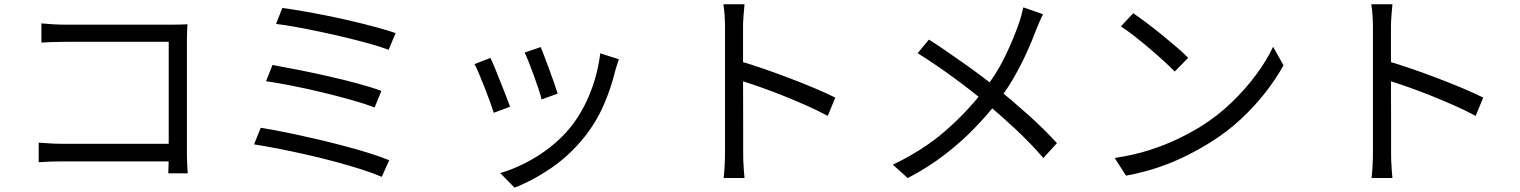

<svg xmlns="http://www.w3.org/2000/svg" viewBox="-20 -794 7040 889"><path d="M171.8 -685.6Q196.9 -683.2 227.1 -681.5Q257.3 -679.8 281.2 -679.8H773.5Q792 -679.8 812.6 -680.2Q833.1 -680.6 847.8 -681.6Q846.8 -664.8 846.1 -643.4Q845.4 -622 845.4 -604.4V-87.8Q845.4 -61 846.9 -31.8Q848.4 -2.7 849.2 8.7H759.2Q759.6 -2.7 760.4 -27.5Q761.2 -52.4 761.2 -79.2V-600.3H281.8Q253.9 -600.3 221.6 -599.3Q189.3 -598.3 171.8 -596.9ZM159.2 -133.5Q178.4 -132.2 208.8 -130.2Q239.1 -128.2 269.8 -128.2H806.1V-46.8H272.4Q242 -46.8 210.7 -45.8Q179.5 -44.7 159.2 -42.9Z M1287.3 -757.1Q1326 -752.1 1379.2 -742.9Q1432.3 -733.7 1491.7 -721.9Q1551 -710 1610.4 -696.1Q1669.8 -682.2 1721.8 -668Q1773.7 -653.8 1811.7 -640.8L1779.6 -563.6Q1743.2 -577.2 1692.3 -591.4Q1641.4 -605.6 1583.5 -619.6Q1525.6 -633.5 1466.5 -646.1Q1407.3 -658.7 1353.6 -668.5Q1299.9 -678.3 1258.1 -683.3ZM1241.7 -493.1Q1293 -484.1 1359.9 -470.8Q1426.9 -457.5 1498.3 -441.4Q1569.7 -425.3 1634.7 -407.8Q1699.6 -390.3 1746 -373.1L1714.4 -296.1Q1670.8 -313.4 1607.3 -331.2Q1543.7 -349.1 1472.8 -366.2Q1401.9 -383.3 1333.5 -396.8Q1265.2 -410.3 1211.9 -418ZM1187.4 -202.4Q1237.6 -194.4 1300.1 -181.7Q1362.6 -169 1429.8 -153.6Q1496.9 -138.2 1562.1 -121.2Q1627.3 -104.2 1684.3 -86.6Q1741.2 -69 1782.2 -52.1L1747.6 24.8Q1707.8 7.6 1651.1 -10.5Q1594.5 -28.6 1528.9 -46.1Q1463.2 -63.6 1395.8 -78.8Q1328.4 -94 1266.6 -106Q1204.9 -118 1156.3 -125.6Z M2483.5 -575.9Q2490.2 -561.2 2501.1 -531.8Q2512 -502.4 2524.4 -469.2Q2536.8 -436 2547 -406.3Q2557.2 -376.6 2562 -360.4L2487.7 -333.6Q2483.9 -350.8 2474.2 -380.1Q2464.5 -409.4 2452.5 -442.5Q2440.5 -475.6 2428.9 -504.9Q2417.2 -534.2 2409.6 -550.9ZM2845.5 -519.6Q2840.4 -504.6 2836.6 -492.5Q2832.8 -480.4 2829.7 -470.4Q2810.1 -388 2776 -309.3Q2742 -230.6 2688.4 -162.6Q2619 -75.2 2532.5 -16.2Q2446.1 42.8 2362.2 74.7L2296.2 7.5Q2354 -9.5 2413.3 -39.7Q2472.5 -69.9 2526.5 -111.9Q2580.4 -153.9 2621.4 -204.7Q2656.8 -248.6 2685.3 -303.6Q2713.7 -358.7 2732.7 -421Q2751.6 -483.3 2759.3 -547.1ZM2250.8 -525.6Q2258.8 -509.5 2270.9 -480.1Q2283 -450.7 2296.6 -416.5Q2310.2 -382.3 2322.5 -350.8Q2334.8 -319.4 2341.8 -299.9L2266.4 -271.7Q2260.4 -291.1 2248.6 -323.4Q2236.8 -355.7 2223 -391Q2209.2 -426.3 2196.8 -455.3Q2184.4 -484.3 2176.8 -497.4Z M3337 -88.4Q3337 -102.5 3337 -144.5Q3337 -186.6 3337 -245.1Q3337 -303.7 3337 -368.5Q3337 -433.4 3337 -494.3Q3337 -555.3 3337 -602Q3337 -648.8 3337 -669.8Q3337 -691.2 3335.2 -721.1Q3333.4 -751 3329.3 -774.2H3427.4Q3425 -751.7 3422.7 -722Q3420.4 -692.4 3420.4 -669.8Q3420.4 -631.1 3420.4 -576.4Q3420.4 -521.7 3420.4 -460.5Q3420.4 -399.2 3420.7 -338.5Q3421 -277.8 3421 -225.5Q3421 -173.2 3421 -136.6Q3421 -100 3421 -88.4Q3421 -72.4 3421.6 -51Q3422.2 -29.6 3424 -8.1Q3425.8 13.4 3427.2 30.3H3330.5Q3333.6 6.2 3335.3 -27.1Q3337 -60.5 3337 -88.4ZM3402.7 -511.7Q3452.1 -497.5 3511.8 -477Q3571.4 -456.5 3633 -433.1Q3694.5 -409.8 3750.3 -386.3Q3806.1 -362.8 3847.5 -342.1L3812.6 -257.3Q3770 -280.5 3716.2 -304.5Q3662.5 -328.4 3605.9 -351Q3549.3 -373.7 3496.5 -392.1Q3443.7 -410.5 3402.7 -423.3Z M4809.5 -728Q4802.2 -714.5 4792.8 -692.7Q4783.4 -670.8 4777.2 -654.9Q4758.8 -605.2 4732.4 -547.5Q4706 -489.7 4672.6 -431.8Q4639.2 -374 4597.8 -321.4Q4550.4 -260.2 4489.7 -198Q4429.1 -135.7 4353.4 -77.3Q4277.6 -18.8 4182.9 30.5L4114 -31.5Q4253.9 -98.3 4354.3 -185.5Q4454.8 -272.7 4531.1 -370.8Q4593.8 -450.2 4633 -531.3Q4672.3 -612.4 4697.7 -686Q4703.3 -701.3 4709 -722.5Q4714.8 -743.8 4718.2 -759.9ZM4281.1 -610.7Q4318.5 -587.1 4361.3 -557.6Q4404.1 -528 4447.3 -497.6Q4490.5 -467.2 4528.8 -438.2Q4567.2 -409.2 4595.3 -386.3Q4671 -325.1 4742.8 -260.6Q4814.6 -196.1 4873.8 -131.1L4811 -62.4Q4748.2 -134.7 4681.8 -196.4Q4615.3 -258.2 4540.4 -321.5Q4513.4 -344.5 4477.3 -372.8Q4441.2 -401.2 4399.3 -431.9Q4357.5 -462.6 4313.8 -492.4Q4270.2 -522.2 4228.9 -547.7Z M5227 -732.7Q5253.7 -714.7 5288.7 -688.5Q5323.7 -662.3 5360.2 -632.4Q5396.8 -602.5 5429.1 -574.9Q5461.4 -547.2 5481.6 -526.2L5419.2 -462.7Q5400.4 -482.2 5370 -510.2Q5339.6 -538.2 5303.9 -568.5Q5268.2 -598.7 5233.2 -626.1Q5198.2 -653.5 5170 -671.9ZM5141.3 -62.6Q5228.7 -75.6 5301.3 -98.8Q5373.9 -122 5433.8 -150.9Q5493.7 -179.8 5540.9 -209Q5618.1 -257.3 5682.9 -319.9Q5747.8 -382.4 5796.9 -449.1Q5846 -515.8 5874.7 -577.3L5922.9 -491.7Q5889 -429.8 5839.2 -365.9Q5789.3 -302 5726.2 -243.1Q5663.1 -184.2 5587 -136.5Q5537.2 -105.2 5477.6 -75.1Q5418 -44.9 5347.7 -20.5Q5277.4 3.8 5193.6 19.3Z M6337 -88.4Q6337 -102.5 6337 -144.5Q6337 -186.6 6337 -245.1Q6337 -303.7 6337 -368.5Q6337 -433.4 6337 -494.3Q6337 -555.3 6337 -602Q6337 -648.8 6337 -669.8Q6337 -691.2 6335.2 -721.1Q6333.4 -751 6329.3 -774.2H6427.4Q6425 -751.7 6422.7 -722Q6420.4 -692.4 6420.4 -669.8Q6420.4 -631.1 6420.4 -576.4Q6420.4 -521.7 6420.4 -460.5Q6420.4 -399.2 6420.7 -338.5Q6421 -277.8 6421 -225.5Q6421 -173.2 6421 -136.6Q6421 -100 6421 -88.4Q6421 -72.4 6421.6 -51Q6422.2 -29.6 6424 -8.1Q6425.8 13.4 6427.2 30.3H6330.5Q6333.6 6.2 6335.3 -27.1Q6337 -60.5 6337 -88.4ZM6402.7 -511.7Q6452.1 -497.5 6511.8 -477Q6571.4 -456.5 6633 -433.1Q6694.5 -409.8 6750.3 -386.3Q6806.1 -362.8 6847.5 -342.1L6812.6 -257.3Q6770 -280.5 6716.2 -304.5Q6662.5 -328.4 6605.9 -351Q6549.3 -373.7 6496.5 -392.1Q6443.7 -410.5 6402.7 -423.3Z"/></svg>

Font: Noto Sans JP
Style: Regular
Weight: 100
Designer: Ryoko NISHIZUKA 西塚涼子 (kana, bopomofo & ideographs); Paul D. Hunt (Latin, Greek & Cyrillic); Sandoll Communications 산돌커뮤니
Foundry: Adobe
Version: Version 2.004;hotconv 1.0.118;makeotfexe 2.5.65603